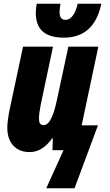

<svg xmlns="http://www.w3.org/2000/svg" viewBox="-20 -802 585 1025"><path d="M321 -601C422 -601 494 -654 521 -782H395C381 -725 359 -696 330 -696C308 -696 298 -711 298 -737C298 -749 300 -766 303 -782H176C173 -766 171 -745 171 -734C171 -652 212 -601 321 -601ZM227 203H378L503 -133H416L505 -553H345L284 -269C268 -194 247 -134 213 -134C194 -134 188 -147 188 -169C188 -187 192 -216 198 -246L263 -553H103L28 -201C23 -172 19 -143 19 -120C19 -41 62 10 139 10C187 10 227 -19 259 -64H262L260 0H319Z"/></svg>

Font: Noto Sans ExtraCondensed Black
Style: Italic
Weight: 900
Width: 2
Italic angle: -12°
Designer: Monotype Design Team
Foundry: Monotype Imaging Inc.
Version: Version 2.013